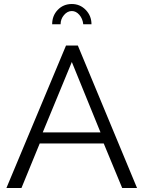

<svg xmlns="http://www.w3.org/2000/svg" viewBox="-20 -937 716 957"><path d="M12 0 309 -710H368L663 0H589L497 -222H178L87 0ZM193 -277H481L338 -628ZM338 -882Q316 -882 299 -862Q282 -842 282 -816H240Q240 -859 268 -888Q296 -917 338 -917Q379 -917 407.5 -887.5Q436 -858 436 -816H395Q392 -844 375.5 -863Q359 -882 338 -882Z"/></svg>

Font: Raleway
Style: Regular
Weight: 400
Designer: Matt McInerney, Pablo Impallari, Rodrigo Fuenzalida
Foundry: Matt McInerney, Pablo Impallari, Rodrigo Fuenzalida
Version: Version 1.000;PS 001.001;hotconv 1.0.56; ttfautohint (v1.5)